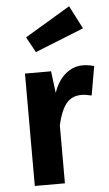

<svg xmlns="http://www.w3.org/2000/svg" viewBox="-57 -864 511 902"><g transform="rotate(-5 198.5 -413.5)"><path d="M344 -545Q368 -545 397 -537L373 -400Q345 -407 326 -407Q279 -407 253 -374Q227 -341 212 -274V0H70V-530H193L206 -427Q225 -483 261.5 -514Q298 -545 344 -545ZM130 -626 90 -699 304 -827 360 -718Z"/></g></svg>

Font: FiraSans
Style: Regular
Weight: 600
Designer: Carrois Corporate & Edenspiekermann AG
Foundry: Carrois Corporate GbR & Edenspiekermann AG
Version: Version 3.106;PS 003.106;hotconv 1.0.70;makeotf.lib2.5.58329